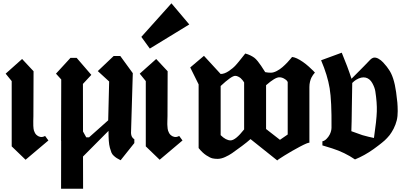

<svg xmlns="http://www.w3.org/2000/svg" viewBox="-20 -960 2445 1162"><path d="M50.8 -469.2V-74.2L134.8 6.8L272.9 -109.9L252.9 -137.2Q237.3 -128.4 222.2 -131.8Q209.5 -134.8 200.2 -144Q190.4 -153.8 185.5 -169.4Q182.6 -178.7 181.6 -198.2Q180.7 -203.1 181.4 -227.5Q182.1 -252 182.1 -256.8L183.1 -528.8L113.8 -603L14.2 -514.2Z M634.8 -231.9Q640.6 -465.8 640.6 -466.8L571.8 -529.8L668 -621.1H708L783.7 -517.1L772.9 -154.8Q773.9 -128.4 793 -117.2V-94.2L710 9.8Q694.3 1.5 687 -2.9Q679.7 -7.3 669.2 -16.6Q658.7 -25.9 654.3 -36.9Q649.9 -47.9 645 -65.7Q640.1 -83.5 638.4 -108.4Q636.7 -133.3 636.7 -168L482.4 -12.7L482.9 182.1H349.6L350.1 -107.4L349.6 -107.9L350.6 -479L318.8 -514.2L406.7 -609.9H443.8L532.7 -506.8L481.9 -452.1L482.4 -164.1L502 -128.9H519Z M1125.5 -812 886.7 -666 835.4 -736.8 1017.6 -939.9ZM862.3 -469.2V-74.2L946.3 6.8L1084.5 -109.9L1064.5 -137.2Q1048.8 -128.4 1033.7 -131.8Q1021 -134.8 1011.7 -144Q1002 -153.8 997.1 -169.4Q994.1 -178.7 993.2 -198.2Q992.2 -203.1 992.9 -227.5Q993.7 -252 993.7 -256.8L994.6 -528.8L925.3 -603L825.7 -514.2Z M1296.9 1.5Q1280.3 1.5 1266.4 -1.5Q1252.4 -4.4 1228.5 -20Q1204.6 -35.6 1182.1 -64V-449.2L1131.3 -551.8L1214.4 -622.1L1315.4 -512.2Q1337.9 -512.2 1364 -529.5Q1390.1 -546.9 1407 -565.7Q1423.8 -584.5 1442.9 -609.1Q1461.9 -633.8 1464.4 -636.2Q1482.4 -631.3 1495.8 -624.5Q1509.3 -617.7 1518.8 -610.8Q1528.3 -604 1540.3 -588.9Q1552.2 -573.7 1560.1 -562Q1567.9 -550.3 1585 -523.4Q1602.5 -520 1619.1 -520Q1634.8 -520 1654.1 -529.8Q1673.3 -539.6 1689.2 -553.5Q1705.1 -567.4 1718.5 -581.5Q1731.9 -595.7 1739.7 -605.5L1747.6 -615.2Q1773.4 -612.8 1813.5 -585Q1831.1 -572.8 1849.4 -556.4Q1867.7 -540 1877 -530.3L1886.2 -520Q1884.8 -519 1882.6 -516.8Q1880.4 -514.6 1874.5 -506.6Q1868.7 -498.5 1864.3 -489.5Q1859.9 -480.5 1856.2 -465.6Q1852.5 -450.7 1852.5 -434.1V-96.2Q1843.8 -98.1 1794.9 -72.3Q1746.1 -46.4 1701.7 -18.8Q1657.2 8.8 1658.2 11.2L1496.1 -118.2Q1476.1 -100.1 1445.3 -77.1Q1402.3 -45.4 1384.5 -33Q1366.7 -20.5 1342.3 -9.5Q1317.9 1.5 1296.9 1.5ZM1590.3 -444.3V-179.2L1674.3 -113.8L1721.2 -146V-463.9Q1719.7 -466.8 1716.1 -471.7Q1712.4 -476.6 1699.2 -484.4Q1686 -492.2 1669.9 -492.2Q1645 -492.2 1590.3 -444.3ZM1315.4 -439.5V-142.1Q1347.2 -110.4 1375.5 -110.4Q1405.3 -110.4 1457.5 -176.8V-460.9Q1456.5 -462.4 1454.8 -465.1Q1453.1 -467.8 1447.8 -474.9Q1442.4 -481.9 1436.3 -487.1Q1430.2 -492.2 1421.1 -496.6Q1412.1 -501 1403.3 -501Q1381.3 -501 1315.4 -439.5Z M2111.8 -458Q2110.4 -415 2109.4 -313.7Q2108.4 -212.4 2106.4 -166Q2163.6 -145 2173.3 -142.1Q2211.4 -131.3 2243.2 -125Q2258.8 -231 2260.5 -284.7Q2262.2 -338.4 2251.5 -407.2Q2248 -430.2 2233.2 -457Q2218.3 -483.9 2193.4 -490.2Q2167.5 -496.6 2135.3 -477.1Q2124.5 -470.7 2111.8 -458ZM2107.4 -483.4Q2202.6 -578.6 2221.2 -599.1Q2230.5 -608.4 2240.2 -610.8Q2253.9 -613.8 2270 -605Q2286.1 -596.2 2299.3 -581.8Q2312.5 -567.4 2320.6 -556.9Q2328.6 -546.4 2332.5 -540Q2364.3 -496.6 2377.4 -401.9Q2382.8 -360.4 2384.8 -339.6Q2386.7 -318.8 2387 -287.6Q2387.2 -256.3 2381.1 -231.4Q2375 -206.5 2362.3 -181.2Q2356.9 -170.4 2350.3 -160.2Q2343.8 -149.9 2337.9 -142.1Q2332 -134.3 2322.8 -124.8Q2313.5 -115.2 2308.1 -110.1Q2302.7 -105 2291 -95.7Q2279.3 -86.4 2274.9 -83Q2270.5 -79.6 2257.1 -69.6Q2243.7 -59.6 2240.2 -57.1Q2186 -18.6 2128.4 4.9Q2066.4 -37.6 1990.2 -62L1931.2 -80.1V-105Q1943.4 -106.9 1955.6 -118.9Q1967.8 -130.9 1975.1 -145Q1986.3 -167 1986.3 -188Q1987.8 -348.1 1975.1 -425.8Q1962.4 -503.4 1923.3 -595.2L2048.3 -641.1Q2083.5 -557.1 2107.4 -483.4Z"/></svg>

Font: KJV1611
Style: Regular
Weight: 400
Version: Version 3.6.1